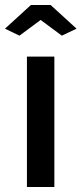

<svg xmlns="http://www.w3.org/2000/svg" viewBox="-42 -750 327 770"><path d="M-22 -635 82 -730H161L265 -635L206 -607L121 -670L36 -607ZM66 0V-523H176V0Z"/></svg>

Font: IngvarSans
Style: Regular
Weight: 600
Version: Version 3.000